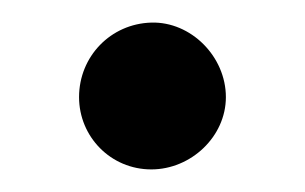

<svg xmlns="http://www.w3.org/2000/svg" viewBox="-20 -140 270 170"><path d="M114 10C149 10 180 -19 180 -54C180 -90 149 -121 114 -120C78 -119 50 -90 50 -54C50 -19 78 10 114 10Z"/></svg>

Font: Brassia
Style: Regular
Weight: 400
Designer: Ariel Martín Pérez
Foundry: Tunera Type Foundry
Version: Version 1.600;hotconv 1.0.109;makeotfexe 2.5.65596